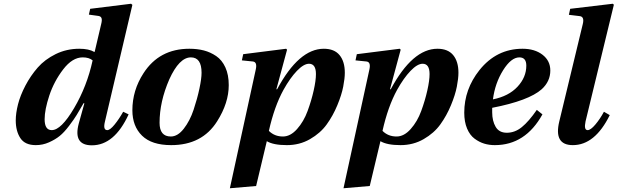

<svg xmlns="http://www.w3.org/2000/svg" viewBox="-20 -762 3294 1024"><path d="M64 -120Q64 -158 76 -205.5Q88 -253 115.5 -305.5Q143 -358 181 -401.5Q219 -445 277 -473.5Q335 -502 403 -502Q454 -502 483 -485L485 -486L520 -635Q525 -655 521.5 -665Q518 -675 505 -677L454 -684L461 -715L679 -742L686 -736L540 -115Q528 -68 552 -68Q567 -68 591 -97.5Q615 -127 637 -166L666 -152Q590 13 470 13Q369 13 400 -103L430 -211L426 -212Q403 -172 389 -149Q375 -126 348.5 -91Q322 -56 298.5 -37Q275 -18 241.5 -3Q208 12 171 12Q113 12 88.5 -25.5Q64 -63 64 -120ZM218 -126Q218 -68 256 -68Q306 -68 375 -185Q444 -302 474 -440Q455 -456 421 -456Q366 -456 317 -392Q268 -328 243 -252.5Q218 -177 218 -126Z M686 -174Q686 -280 745 -371Q829 -502 990 -502Q1032 -502 1067 -493Q1102 -484 1133 -463Q1164 -442 1182 -402.5Q1200 -363 1200 -308Q1200 -213 1138 -115Q1058 12 893 12Q789 12 737.5 -38.5Q686 -89 686 -174ZM831 -107Q831 -34 891 -34Q928 -34 960.5 -76Q993 -118 1012.5 -176.5Q1032 -235 1043.5 -289Q1055 -343 1055 -374Q1055 -456 998 -456Q936 -456 883 -339Q831 -220 831 -107Z M1206 242 1344 -391Q1353 -431 1329 -434L1270 -440L1277 -473L1506 -502L1511 -497L1454 -286H1458Q1574 -502 1707 -502Q1763 -502 1791 -468Q1819 -434 1819 -374Q1819 -344 1810.5 -300Q1802 -256 1779 -200.5Q1756 -145 1722.5 -98.5Q1689 -52 1633.5 -20Q1578 12 1510 12Q1438 12 1403 -9L1346 230ZM1414 -64Q1444 -34 1489 -34Q1529 -34 1564.5 -74Q1600 -114 1620.5 -170Q1641 -226 1653 -279.5Q1665 -333 1665 -367Q1665 -422 1628 -422Q1600 -422 1563.5 -384Q1527 -346 1492 -283Q1443 -194 1414 -64Z M1812 242 1950 -391Q1959 -431 1935 -434L1876 -440L1883 -473L2112 -502L2117 -497L2060 -286H2064Q2180 -502 2313 -502Q2369 -502 2397 -468Q2425 -434 2425 -374Q2425 -344 2416.5 -300Q2408 -256 2385 -200.5Q2362 -145 2328.5 -98.5Q2295 -52 2239.5 -20Q2184 12 2116 12Q2044 12 2009 -9L1952 230ZM2020 -64Q2050 -34 2095 -34Q2135 -34 2170.5 -74Q2206 -114 2226.5 -170Q2247 -226 2259 -279.5Q2271 -333 2271 -367Q2271 -422 2234 -422Q2206 -422 2169.5 -384Q2133 -346 2098 -283Q2049 -194 2020 -64Z M2456 -161Q2456 -286 2537 -388Q2628 -502 2767 -502Q2832 -502 2873.5 -470Q2915 -438 2915 -386Q2915 -328 2869 -286Q2800 -225 2605 -187V-163Q2605 -117 2623.5 -85.5Q2642 -54 2683 -54Q2726 -54 2763 -84Q2800 -114 2843 -176L2873 -152Q2782 12 2619 12Q2589 12 2562.5 4Q2536 -4 2511 -22.5Q2486 -41 2471 -76.5Q2456 -112 2456 -161ZM2609 -232Q2693 -249 2740 -299.5Q2787 -350 2787 -412Q2787 -456 2750 -456Q2706 -456 2663 -387Q2620 -318 2609 -232Z M2963 -115 3088 -633Q3098 -673 3072 -676L3014 -683L3021 -715L3248 -742L3254 -737L3103 -115Q3093 -68 3114 -68Q3130 -68 3155 -97.5Q3180 -127 3201 -166L3232 -148Q3153 12 3035 12Q2932 12 2963 -115Z"/></svg>

Font: Heuristica
Style: Bold Italic
Weight: 700
Italic angle: -13°
Version: Version 1.0.2